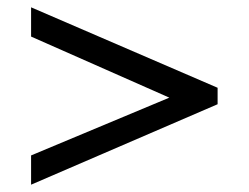

<svg xmlns="http://www.w3.org/2000/svg" viewBox="-20 -520 680 525"><path d="M65 -420V-500L575 -280V-235L65 -15V-95L443 -253Z"/></svg>

Font: Jost
Style: Regular
Weight: 400
Version: Version 3.710